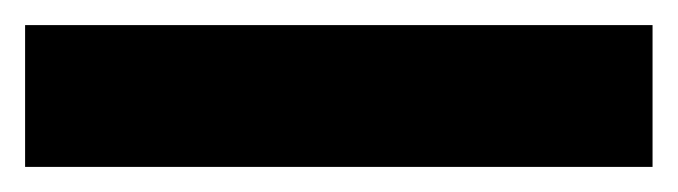

<svg xmlns="http://www.w3.org/2000/svg" viewBox="-20 65 540 153"><path d="M0 198V85H500V198Z"/></svg>

Font: Noto Sans Mono ExtraCondensed
Style: Bold
Weight: 700
Width: 2
Designer: Monotype Design Team
Foundry: Monotype Imaging Inc.
Version: Version 2.014